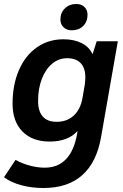

<svg xmlns="http://www.w3.org/2000/svg" viewBox="-41 -707 616 963"><path d="M550 -500 466 -20Q444 107 371.5 171.5Q299 236 177 236Q118 236 66 222Q14 208 -21 182L37 95Q69 113 108 123.5Q147 134 183 134Q316 134 346 -37L348 -50Q300 3 208 3Q121 3 71.5 -47.5Q22 -98 22 -187Q22 -282 54 -355.5Q86 -429 144 -469.5Q202 -510 277 -510Q330 -510 368 -491Q406 -472 422 -437H424L444 -500ZM387 -319Q387 -366 363.5 -390.5Q340 -415 296 -415Q253 -415 220 -387Q187 -359 168.5 -310.5Q150 -262 150 -200Q150 -149 173.5 -122.5Q197 -96 243 -96Q295 -96 329 -127.5Q363 -159 373 -217L384 -281Q387 -302 387 -319ZM262 -609Q262 -643 284.5 -665Q307 -687 342 -687Q367 -687 382.5 -672Q398 -657 398 -633Q398 -598 376 -576.5Q354 -555 319 -555Q294 -555 278 -570Q262 -585 262 -609Z"/></svg>

Font: Sarabun
Style: Bold Italic
Weight: 700
Italic angle: -10°
Designer: Suppakit Chalermlarp | Katatrad Co.,Ltd.
Foundry: Cadson Demak Co.,Ltd.
Version: Version 1.000; ttfautohint (v1.6)